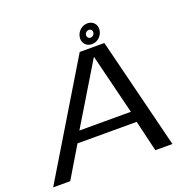

<svg xmlns="http://www.w3.org/2000/svg" viewBox="-154 -957 1101 1099"><g transform="rotate(-20 396.0 -408.0)"><path d="M-14 0 394 -676.5H544L712.5 0H608.5L563.5 -189H203L90 0ZM238.5 -254.5H552L461.5 -620.5H459.5ZM475.5 -694.5Q450 -694.5 434.8 -712Q419.5 -729.5 423 -755.5Q426.5 -780.5 445.8 -798Q465 -815.5 491 -815.5Q516.5 -815.5 531.8 -798Q547 -780.5 543.5 -755.5Q540 -729.5 520.8 -712Q501.5 -694.5 475.5 -694.5ZM480.5 -732Q490 -732 497.2 -738.8Q504.5 -745.5 505.5 -755.5Q506.5 -765 500.8 -771.2Q495 -777.5 486 -777.5Q476.5 -777.5 469.2 -771.2Q462 -765 461 -755.5Q460 -745.5 465.8 -738.8Q471.5 -732 480.5 -732Z"/></g></svg>

Font: Anybody ExtraExpanded Regular
Style: Italic
Weight: 400
Width: 8
Italic angle: -10°
Designer: Tyler Finck
Foundry: Etcetera Type Company
Version: Version 1.010; ttfautohint (v1.8.3) -l 8 -r 50 -G 200 -x 14 